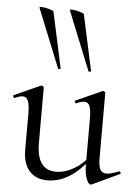

<svg xmlns="http://www.w3.org/2000/svg" viewBox="-53 -773 599 824"><g transform="rotate(5 246.5 -360.5)"><path d="M76 -115V-268Q76 -307 69 -324.5Q62 -342 46 -342Q32 -342 12 -332H11Q7 -332 5 -337.5Q3 -343 7 -344L118 -394L122 -395Q125 -395 128.5 -392.5Q132 -390 132 -387V-148Q132 -32 216 -32Q254 -32 293 -55Q332 -78 360 -117L365 -106Q320 -47 275 -19.5Q230 8 182 8Q132 8 104 -23.5Q76 -55 76 -115ZM432 -43Q449 -43 485 -57H487Q491 -57 492.5 -52.5Q494 -48 490 -46L373 9L369 10Q359 10 350 -13Q341 -36 341 -73V-268Q341 -308 334.5 -325Q328 -342 311 -342Q297 -342 277 -332H276Q272 -332 270.5 -337.5Q269 -343 273 -344L384 -394L387 -395Q390 -395 393.5 -392.5Q397 -390 397 -387V-107Q397 -73 405 -58Q413 -43 432 -43ZM223 -731Q236 -731 255.5 -725.5Q275 -720 276 -716L328 -476Q329 -474 323.5 -472.5Q318 -471 317 -474L215 -727Q214 -731 223 -731ZM92 -731Q105 -731 124.5 -725.5Q144 -720 145 -716L197 -476Q198 -474 192.5 -472.5Q187 -471 186 -474L84 -727Q83 -731 92 -731Z"/></g></svg>

Font: Cormorant Infant
Style: Regular
Weight: 400
Designer: Christian Thalmann (Catharsis Fonts)
Foundry: Catharsis Fonts
Version: Version 4.000